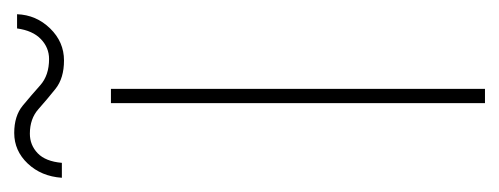

<svg xmlns="http://www.w3.org/2000/svg" viewBox="-270 -466 702 270"><g transform="rotate(-90 81.0 -331.0)"><path d="M71 0V-526H91V0ZM131 -592Q106 -592 91 -604Q76 -616 62.5 -628Q49 -640 28 -640Q12 -640 0.5 -629Q-11 -618 -13 -595H-34Q-32 -624 -14 -643Q4 -662 29 -662Q53 -662 67.5 -650Q82 -638 96 -625.5Q110 -613 133 -613Q149 -613 161 -624.5Q173 -636 176 -658H196Q195 -631 176 -611.5Q157 -592 131 -592Z"/></g></svg>

Font: DM Sans 9pt Thin
Style: Regular
Weight: 250
Version: Version 4.004;gftools[0.9.30]